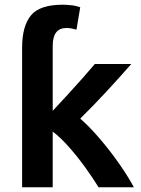

<svg xmlns="http://www.w3.org/2000/svg" viewBox="-20 -796 600 816"><path d="M74 0V-594Q74 -684 111 -730Q148 -776 247 -776Q260 -776 281 -774Q302 -772 321 -765L305 -670Q295 -673 284.5 -675Q274 -677 262 -677Q204 -677 204 -601V-325Q234 -357 267.5 -393.5Q301 -430 332 -465Q363 -500 383 -524H538Q487 -466 433 -407.5Q379 -349 321 -292Q361 -257 405 -205.5Q449 -154 487 -99.5Q525 -45 549 0H399Q375 -39 343 -83.5Q311 -128 275 -169Q239 -210 204 -237V0Z"/></svg>

Font: Ubuntu Sans
Style: Bold
Weight: 700
Designer: Dalton Maag Ltd
Foundry: Dalton Maag Ltd
Version: Version 1.006; ttfautohint (v1.8.4.7-5d5b)